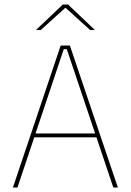

<svg xmlns="http://www.w3.org/2000/svg" viewBox="-20 -844 588 864"><path d="M58.5 0H38L253 -639H294.5L510.5 0H490L280.5 -623H267ZM421 -226H127V-243.5H421ZM142.5 -709.5 262.5 -823.5H286.5L406.5 -709.5V-709H385.5L276 -808H273L163.5 -709H142.5Z"/></svg>

Font: Anek Kannada Medium Thin
Style: Regular
Weight: 250
Version: Version 1.003